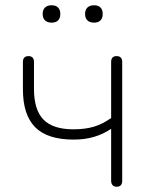

<svg xmlns="http://www.w3.org/2000/svg" viewBox="-20 -703 572 729"><path d="M423 6Q413 6 407.5 0Q402 -6 402 -16V-214Q373 -194 337.5 -183.5Q302 -173 260 -173Q160 -173 113.5 -220Q67 -267 67 -364V-468Q67 -479 72.5 -484.5Q78 -490 88 -490Q98 -490 103.5 -484.5Q109 -479 109 -468V-365Q109 -286 145 -249Q181 -212 259 -212Q303 -212 336.5 -222Q370 -232 402 -255V-468Q402 -490 423 -490Q433 -490 438.5 -484.5Q444 -479 444 -468V-16Q444 -6 439 0Q434 6 423 6ZM337 -617Q321 -617 312 -625.5Q303 -634 303 -650Q303 -666 312 -674.5Q321 -683 337 -683Q353 -683 361.5 -674.5Q370 -666 370 -650Q370 -634 361.5 -625.5Q353 -617 337 -617ZM176 -617Q160 -617 151 -625.5Q142 -634 142 -650Q142 -666 151 -674.5Q160 -683 176 -683Q192 -683 200.5 -674.5Q209 -666 209 -650Q209 -634 200.5 -625.5Q192 -617 176 -617Z"/></svg>

Font: Nunito ExtraLight
Style: Regular
Weight: 200
Designer: Vernon Adams
Foundry: Vernon Adams
Version: Version 3.602;April 4, 2023;FontCreator 14.0.0.2856 64-bit